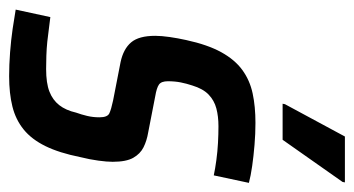

<svg xmlns="http://www.w3.org/2000/svg" viewBox="-202 -556 757 410"><g transform="rotate(90 176.0 -350.5)"><path d="M133 8Q109 8 82.5 6Q56 4 32 0.5Q8 -3 -9 -6L7 -80Q17 -79 31 -77Q45 -75 59.5 -73.5Q74 -72 89.5 -71.5Q105 -71 118 -71Q148 -71 166 -78Q184 -85 195 -99Q206 -113 211 -135Q215 -146 218 -158.5Q221 -171 221 -185Q221 -202 212.5 -206Q204 -210 185 -214L103 -230Q75 -236 61 -252.5Q47 -269 47 -304Q47 -317 49.5 -334.5Q52 -352 56 -370Q66 -416 82 -445Q98 -474 120 -490Q142 -506 170 -512Q198 -518 233 -518Q256 -518 280 -516Q304 -514 325 -511Q346 -508 361 -504L345 -429Q331 -432 312.5 -434.5Q294 -437 275.5 -438Q257 -439 240 -439Q219 -439 202 -434.5Q185 -430 172.5 -418Q160 -406 153 -383Q149 -371 146.5 -358.5Q144 -346 144 -331Q144 -317 151 -312Q158 -307 176 -304L253 -289Q271 -286 285 -279Q299 -272 307.5 -257Q316 -242 316 -213Q316 -201 313.5 -182.5Q311 -164 306 -144Q297 -99 282.5 -69.5Q268 -40 247 -23Q226 -6 198 1Q170 8 133 8ZM192 -576 193 -581 262 -709H360L359 -704L269 -576Z"/></g></svg>

Font: Saira Condensed Medium
Style: Italic
Weight: 500
Width: 3
Italic angle: -12°
Designer: Hector Gatti with collaboration of the Omnibus-Type team
Foundry: Omnibus-Type
Version: Version 1.101